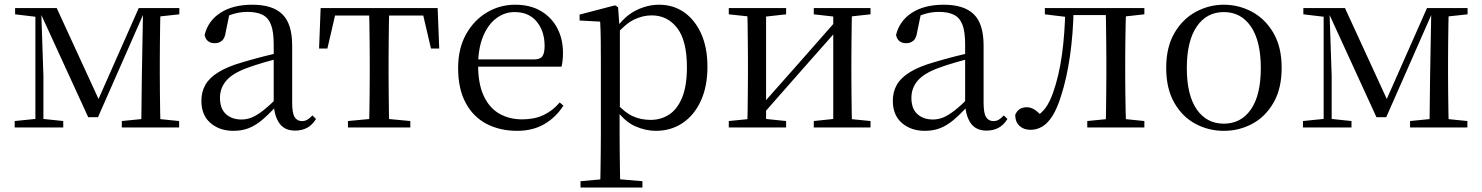

<svg xmlns="http://www.w3.org/2000/svg" viewBox="-20 -551 6408 830"><path d="M361.3 -44.4 152.3 -500.2H146.6V-516H225.3L415.9 -101.4H396.3L579.7 -516H611.3V-500.6H604.5L403.6 -44.4ZM590.6 0 593.2 -221.5 598.5 -516H674Q673 -491.8 672.4 -450.7Q671.8 -409.7 671.3 -365.7Q670.8 -321.7 670.8 -288.3V-228.5Q670.8 -194.3 671.3 -150.3Q671.8 -106.3 672.4 -65.3Q673 -24.4 674 0ZM43.5 0V-27.8L142.2 -37.8H158.3L253.4 -27.8V0ZM506.6 0V-27.8L614.8 -38.6H647L754.4 -27.8V0ZM45.3 -489.1V-516H155.1V-477.4H143.3ZM133 0V-516H157.8L167.7 -222.7V0ZM628.5 -477.4V-516H755.2V-489.1L647.8 -477.4Z M988.7 14.6Q929.5 14.6 890.1 -19.1Q850.6 -52.8 850.6 -115.1Q850.6 -153.9 867.8 -184.3Q884.9 -214.6 924.4 -239Q963.9 -263.5 1029.9 -282.3Q1071.8 -294.9 1117.8 -306.7Q1163.8 -318.5 1203.8 -327.7V-303.3Q1163.8 -293.3 1122.7 -281.5Q1081.6 -269.7 1047.6 -257Q984.3 -233.6 957.6 -201.7Q930.9 -169.7 930.9 -128.2Q930.9 -81.6 956.5 -58Q982.2 -34.4 1024.1 -34.4Q1046.6 -34.4 1068.6 -43.3Q1090.6 -52.2 1118.7 -74.2Q1146.7 -96.3 1184.8 -134.4L1193.5 -87.1H1169.9Q1138.7 -53.7 1111.5 -31.1Q1084.2 -8.4 1055.1 3.1Q1026 14.6 988.7 14.6ZM1255.8 13.6Q1211.1 13.6 1188.8 -16.6Q1166.5 -46.7 1163.2 -99.7V-103.3V-359Q1163.2 -415 1151.1 -445.3Q1138.9 -475.6 1113.7 -487.6Q1088.6 -499.6 1049 -499.6Q1020.3 -499.6 991.1 -491.4Q961.9 -483.2 928.7 -464.7L972.2 -491.9L955.8 -412.7Q952.2 -386 939.7 -375.2Q927.1 -364.3 908.4 -364.3Q872.2 -364.3 864.5 -399.7Q879.4 -461 933.1 -495.8Q986.8 -530.6 1071.2 -530.6Q1158.5 -530.6 1200.8 -489.2Q1243 -447.8 1243 -354.6V-107.7Q1243 -60.8 1254.1 -44.2Q1265.1 -27.5 1285.4 -27.5Q1298 -27.5 1308 -33.2Q1318 -38.8 1330.4 -52.1L1346.1 -36.7Q1330.2 -10.7 1307.6 1.4Q1285 13.6 1255.8 13.6Z M1359.3 -341.2 1366.1 -516H1871.9L1878.7 -341.2H1843.1L1802.8 -513.4L1845.2 -483.7H1392.7L1435.2 -513.4L1395.3 -341.2ZM1484.2 0V-27.8L1598.9 -38.6H1639.3L1753.8 -27.8V0ZM1575.2 0Q1576.2 -24.4 1576.8 -65.3Q1577.4 -106.3 1577.9 -150.3Q1578.4 -194.3 1578.4 -228.5V-288.3Q1578.4 -321.7 1577.9 -365.7Q1577.4 -409.7 1576.8 -450.7Q1576.2 -491.8 1575.2 -516H1662.8Q1661.8 -491.8 1661.3 -450.7Q1660.8 -409.7 1660.3 -365.7Q1659.8 -321.7 1659.8 -288.3V-228.5Q1659.8 -194.3 1660.3 -150.3Q1660.8 -106.3 1661.3 -65.3Q1661.8 -24.4 1662.8 0Z M2215.3 14.6Q2141.5 14.6 2083.6 -15.4Q2025.7 -45.5 1993.1 -106.2Q1960.4 -167 1960.4 -256.8Q1960.4 -341.1 1994.5 -402.5Q2028.6 -463.8 2084.8 -497.2Q2141 -530.6 2206.9 -530.6Q2272.2 -530.6 2318.4 -503.3Q2364.6 -475.9 2389.1 -429.2Q2413.7 -382.4 2413.7 -323.2Q2413.7 -286.8 2407.4 -262.9H1998.6V-294.2H2289.3Q2315.6 -294.2 2325 -308.2Q2334.3 -322.1 2334.3 -352.3Q2334.3 -416.2 2300.2 -457.5Q2266.2 -498.8 2204.6 -498.8Q2160.8 -498.8 2125 -471.6Q2089.1 -444.5 2068 -392.8Q2046.9 -341.2 2046.9 -268.7Q2046.9 -188 2071.4 -135.9Q2095.9 -83.8 2138.9 -59.4Q2182 -35 2237.5 -35Q2290.5 -35 2329.8 -53.7Q2369.2 -72.3 2399.7 -108.1L2415.6 -94.3Q2383 -43.5 2333 -14.4Q2283 14.6 2215.3 14.6Z M2489.5 259.8V232.4L2600.7 222.2H2638.5L2757.2 232.4V259.8ZM2574.5 259.8Q2575.5 225.6 2576 185.1Q2576.5 144.5 2577 103.1Q2577.5 61.7 2577.5 26.7V-286.8Q2577.5 -338.2 2577 -379.5Q2576.5 -420.7 2574.5 -457.5L2485.5 -462.4V-487.9L2638.9 -528L2651.9 -519.6L2657.9 -435.3L2659.7 -430.1V-78.7L2658.5 -68.7V26.5Q2658.5 60.7 2659 102.2Q2659.5 143.7 2660 184.7Q2660.5 225.6 2661.5 259.8ZM2815.6 14.6Q2771.1 14.6 2726.2 -5.1Q2681.3 -24.9 2643.2 -77.1H2630.4L2644.3 -105.1Q2681.5 -63.7 2716.4 -48.2Q2751.2 -32.7 2792.5 -32.7Q2836.2 -32.7 2871.6 -55.1Q2907.1 -77.6 2928.3 -128.1Q2949.5 -178.6 2949.5 -260.8Q2949.5 -374.9 2907.5 -429.7Q2865.4 -484.5 2796.9 -484.5Q2759.4 -484.5 2722 -466.8Q2684.5 -449.1 2640.2 -398.2L2629.6 -425H2640.5Q2679.9 -481.5 2729.2 -506.1Q2778.6 -530.6 2829.3 -530.6Q2890.5 -530.6 2937.2 -498Q2984 -465.4 3011.1 -405.4Q3038.2 -345.3 3038.2 -262.6Q3038.2 -177.1 3009.5 -114.8Q2980.7 -52.4 2930.4 -18.9Q2880.2 14.6 2815.6 14.6Z M3130.5 0V-27.8L3238.7 -38.6H3273.3L3378.3 -27.8V0ZM3497.9 0V-27.8L3600.6 -38.6H3635L3743.2 -27.8V0ZM3210.1 0Q3211.3 -24.4 3211.8 -65.3Q3212.3 -106.3 3212.8 -150.3Q3213.3 -194.3 3213.3 -228.5V-288.3Q3213.3 -321.7 3212.8 -365.7Q3212.3 -409.7 3211.8 -450.7Q3211.3 -491.8 3210.1 -516H3291.7V0ZM3269.1 -46.9 3233.9 -65.8H3245.3L3422.2 -265.6L3603 -470.9L3636.7 -451H3625.4L3447.1 -249.4ZM3582.1 0V-516H3663.4Q3662.4 -491.8 3661.9 -450.7Q3661.4 -409.7 3660.9 -365.7Q3660.4 -321.7 3660.4 -288.3V-228.5Q3660.4 -194.3 3660.9 -150.3Q3661.4 -106.3 3661.9 -65.3Q3662.4 -24.4 3663.4 0ZM3130.5 -489.1V-516H3378.3V-489.1L3274.1 -477.4H3239.7ZM3497.9 -489.1V-516H3743.2V-489.1L3635.8 -477.4H3601.4Z M3977.7 14.6Q3918.5 14.6 3879.1 -19.1Q3839.6 -52.8 3839.6 -115.1Q3839.6 -153.9 3856.8 -184.3Q3873.9 -214.6 3913.4 -239Q3952.9 -263.5 4018.9 -282.3Q4060.8 -294.9 4106.8 -306.7Q4152.8 -318.5 4192.8 -327.7V-303.3Q4152.8 -293.3 4111.7 -281.5Q4070.6 -269.7 4036.6 -257Q3973.3 -233.6 3946.6 -201.7Q3919.9 -169.7 3919.9 -128.2Q3919.9 -81.6 3945.5 -58Q3971.2 -34.4 4013.1 -34.4Q4035.6 -34.4 4057.6 -43.3Q4079.6 -52.2 4107.7 -74.2Q4135.7 -96.3 4173.8 -134.4L4182.5 -87.1H4158.9Q4127.7 -53.7 4100.5 -31.1Q4073.2 -8.4 4044.1 3.1Q4015 14.6 3977.7 14.6ZM4244.8 13.6Q4200.1 13.6 4177.8 -16.6Q4155.5 -46.7 4152.2 -99.7V-103.3V-359Q4152.2 -415 4140.1 -445.3Q4127.9 -475.6 4102.7 -487.6Q4077.6 -499.6 4038 -499.6Q4009.3 -499.6 3980.1 -491.4Q3950.9 -483.2 3917.7 -464.7L3961.2 -491.9L3944.8 -412.7Q3941.2 -386 3928.7 -375.2Q3916.1 -364.3 3897.4 -364.3Q3861.2 -364.3 3853.5 -399.7Q3868.4 -461 3922.1 -495.8Q3975.8 -530.6 4060.2 -530.6Q4147.5 -530.6 4189.8 -489.2Q4232 -447.8 4232 -354.6V-107.7Q4232 -60.8 4243.1 -44.2Q4254.1 -27.5 4274.4 -27.5Q4287 -27.5 4297 -33.2Q4307 -38.8 4319.4 -52.1L4335.1 -36.7Q4319.2 -10.7 4296.6 1.4Q4274 13.6 4244.8 13.6Z M4434.7 10.2Q4405.6 10.2 4387.1 -7Q4368.7 -24.2 4368.7 -54.8Q4375.7 -71.3 4388.1 -79.3Q4400.4 -87.4 4418.3 -87.4Q4436.3 -87.4 4452.3 -77Q4468.4 -66.6 4486.6 -45.9V-35.9H4458V-46.1Q4483.7 -62.7 4500.5 -85.7Q4517.2 -108.6 4531.9 -149.1Q4557.7 -221.4 4570.6 -313.7Q4583.5 -406.1 4585.3 -516H4621.4Q4619.2 -403.6 4605.3 -308Q4591.4 -212.4 4567.6 -138.5Q4551 -84.3 4530.6 -51.4Q4510.2 -18.6 4486.2 -4.2Q4462.3 10.2 4434.7 10.2ZM4496.8 -489.1V-516H4600V-477.4H4592.8ZM4601.8 -486V-516H4792.9V-486ZM4680.2 0V-27.8L4788.9 -38.6H4821.3L4927 -27.8V0ZM4759.7 0Q4760.7 -24.4 4761.2 -65.3Q4761.7 -106.3 4762.2 -150.3Q4762.7 -194.3 4762.7 -228.5V-288.3Q4762.7 -321.7 4762.2 -365.7Q4761.7 -409.7 4761.2 -450.7Q4760.7 -491.8 4759.7 -516H4848.2Q4847.2 -491.8 4846.2 -450.7Q4845.2 -409.7 4844.7 -365.7Q4844.2 -321.7 4844.2 -288.3V-228.5Q4844.2 -194.3 4844.7 -150.3Q4845.2 -106.3 4846.2 -65.3Q4847.2 -24.4 4848.2 0ZM4803.5 -477.4V-516H4927V-489.1L4821.3 -477.4Z M5270.5 14.6Q5204.2 14.6 5147.4 -15.9Q5090.6 -46.5 5056 -107.4Q5021.4 -168.3 5021.4 -257.8Q5021.4 -347.6 5057.1 -408.5Q5092.7 -469.3 5149.7 -500Q5206.7 -530.6 5270.5 -530.6Q5335.2 -530.6 5392.2 -500.1Q5449.2 -469.5 5484.9 -408.7Q5520.5 -347.8 5520.5 -257.8Q5520.5 -168 5485.4 -107.2Q5450.3 -46.3 5393.5 -15.8Q5336.7 14.6 5270.5 14.6ZM5270.5 -16.4Q5345 -16.4 5387.7 -78.2Q5430.4 -140.1 5430.4 -256.6Q5430.4 -373.4 5387.7 -436.1Q5345 -498.8 5270.5 -498.8Q5196.1 -498.8 5153.3 -436.1Q5110.5 -373.4 5110.5 -256.6Q5110.5 -140.1 5153.3 -78.2Q5196.1 -16.4 5270.5 -16.4Z M5930.3 -44.4 5721.3 -500.2H5715.6V-516H5794.3L5984.9 -101.4H5965.3L6148.7 -516H6180.3V-500.6H6173.5L5972.6 -44.4ZM6159.6 0 6162.2 -221.5 6167.5 -516H6243Q6242 -491.8 6241.4 -450.7Q6240.8 -409.7 6240.3 -365.7Q6239.8 -321.7 6239.8 -288.3V-228.5Q6239.8 -194.3 6240.3 -150.3Q6240.8 -106.3 6241.4 -65.3Q6242 -24.4 6243 0ZM5612.5 0V-27.8L5711.2 -37.8H5727.3L5822.4 -27.8V0ZM6075.6 0V-27.8L6183.8 -38.6H6216L6323.4 -27.8V0ZM5614.3 -489.1V-516H5724.1V-477.4H5712.3ZM5702 0V-516H5726.8L5736.7 -222.7V0ZM6197.5 -477.4V-516H6324.2V-489.1L6216.8 -477.4Z"/></svg>

Font: Source Han Serif JP VF
Style: Regular
Weight: 250
Designer: Ryoko NISHIZUKA 西塚涼子 (kana & ideographs); Frank Grießhammer (Latin, Greek & Cyrillic); Wenlong ZHANG 张文龙 (bopomofo); San
Foundry: Adobe
Version: Version 2.001;hotconv 1.1.0;makeotfexe 2.6.0